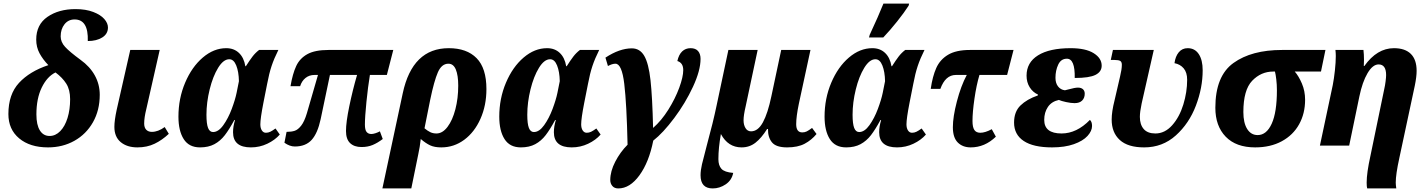

<svg xmlns="http://www.w3.org/2000/svg" viewBox="-20 -816 7996 1076"><path d="M27 -177Q27 -287 86.5 -351.5Q146 -416 251 -451Q220 -483 201.5 -517.5Q183 -552 183 -594Q183 -678 246 -721.5Q309 -765 403 -765Q461 -765 502.5 -749Q544 -733 564.5 -709.5Q585 -686 585 -662Q585 -626 553 -606Q521 -586 472 -586Q476 -707 398 -707Q363 -707 341.5 -680Q320 -653 320 -612Q320 -580 345.5 -552.5Q371 -525 431 -481Q484 -443 511.5 -393Q539 -343 539 -285Q539 -198 501 -131Q463 -64 397 -27Q331 10 249 10Q148 10 87.5 -40.5Q27 -91 27 -177ZM373 -260Q373 -313 351.5 -347Q330 -381 291 -410Q244 -387 214 -325.5Q184 -264 184 -175Q184 -116 203.5 -85Q223 -54 258 -54Q291 -54 317.5 -81Q344 -108 358.5 -155Q373 -202 373 -260Z M621 -105Q621 -141 634 -201L710 -536H875L800 -205Q788 -157 788 -124Q788 -101 799.5 -89Q811 -77 831 -77Q866 -77 903 -104L926 -66Q889 -31 846.5 -10.5Q804 10 750 10Q692 10 656.5 -19.5Q621 -49 621 -105Z M980 -162Q980 -264 1017.5 -352.5Q1055 -441 1116.5 -493.5Q1178 -546 1248 -546Q1291 -546 1319 -519.5Q1347 -493 1355 -445H1358Q1379 -478 1395 -499Q1411 -520 1432 -536H1540Q1516 -488 1502 -446Q1488 -404 1477 -345L1456 -239Q1439 -152 1439 -119Q1439 -98 1447.5 -85Q1456 -72 1470 -72Q1483 -72 1494.5 -77.5Q1506 -83 1524 -96L1548 -62Q1521 -31 1478 -10.5Q1435 10 1386 10Q1286 10 1286 -75Q1286 -107 1297 -143H1293Q1265 -91 1240 -58.5Q1215 -26 1181.5 -8Q1148 10 1101 10Q1039 10 1009.5 -36.5Q980 -83 980 -162ZM1306 -296 1319 -361Q1318 -414 1304 -449Q1290 -484 1265 -484Q1232 -484 1202.5 -436Q1173 -388 1155 -315Q1137 -242 1137 -173Q1137 -122 1146 -99Q1155 -76 1174 -76Q1204 -76 1231.5 -114.5Q1259 -153 1278.5 -205Q1298 -257 1306 -296Z M1919 -82Q1919 -131 1937.5 -220.5Q1956 -310 1981 -396H1829L1777 -148Q1760 -69 1726.5 -32Q1693 5 1632 5Q1604 5 1574 -16L1586 -77Q1613 -77 1631.5 -83Q1650 -89 1668 -112Q1686 -135 1700 -182L1762 -396H1743Q1713 -396 1692 -379Q1671 -362 1662 -333H1608Q1620 -403 1640 -446Q1660 -489 1702.5 -512.5Q1745 -536 1821 -536H2184L2148 -396H2053Q2042 -329 2033.5 -244.5Q2025 -160 2025 -118Q2025 -88 2034.5 -76.5Q2044 -65 2061 -65Q2071 -65 2084.5 -69.5Q2098 -74 2109 -80L2125 -37Q2096 -15 2068.5 -3.5Q2041 8 2006 8Q1965 8 1942 -14Q1919 -36 1919 -82Z M2237 -293Q2291 -546 2495 -546Q2596 -546 2651 -490Q2706 -434 2706 -317Q2706 -225 2672.5 -150Q2639 -75 2581.5 -32.5Q2524 10 2453 10Q2415 10 2390.5 -1.5Q2366 -13 2338 -37Q2333 9 2324 49L2285 240H2123ZM2548 -336Q2548 -394 2534.5 -426.5Q2521 -459 2493 -459Q2455 -459 2434 -411Q2413 -363 2391 -257L2359 -97Q2377 -82 2392 -75Q2407 -68 2426 -68Q2460 -68 2488 -105Q2516 -142 2532 -203.5Q2548 -265 2548 -336Z M2778 -162Q2778 -264 2815.5 -352.5Q2853 -441 2914.5 -493.5Q2976 -546 3046 -546Q3089 -546 3117 -519.5Q3145 -493 3153 -445H3156Q3177 -478 3193 -499Q3209 -520 3230 -536H3338Q3314 -488 3300 -446Q3286 -404 3275 -345L3254 -239Q3237 -152 3237 -119Q3237 -98 3245.5 -85Q3254 -72 3268 -72Q3281 -72 3292.5 -77.5Q3304 -83 3322 -96L3346 -62Q3319 -31 3276 -10.5Q3233 10 3184 10Q3084 10 3084 -75Q3084 -107 3095 -143H3091Q3063 -91 3038 -58.5Q3013 -26 2979.5 -8Q2946 10 2899 10Q2837 10 2807.5 -36.5Q2778 -83 2778 -162ZM3104 -296 3117 -361Q3116 -414 3102 -449Q3088 -484 3063 -484Q3030 -484 3000.5 -436Q2971 -388 2953 -315Q2935 -242 2935 -173Q2935 -122 2944 -99Q2953 -76 2972 -76Q3002 -76 3029.5 -114.5Q3057 -153 3076.5 -205Q3096 -257 3104 -296Z M3400 193Q3400 144 3428 90Q3456 36 3497 -5Q3492 -233 3478.5 -346Q3465 -459 3429 -459Q3411 -459 3387 -446L3373 -493Q3452 -545 3521 -545Q3566 -545 3590.5 -503Q3615 -461 3625.5 -367Q3636 -273 3640 -99Q3687 -140 3725.5 -201.5Q3764 -263 3786.5 -324Q3809 -385 3809 -423Q3809 -464 3776 -474Q3784 -510 3803 -528Q3822 -546 3850 -546Q3878 -546 3892 -530Q3906 -514 3906 -486Q3906 -421 3863.5 -329.5Q3821 -238 3758.5 -154.5Q3696 -71 3641 -28Q3617 93 3563.5 166.5Q3510 240 3445 240Q3423 240 3411.5 226Q3400 212 3400 193Z M3906 166Q3906 139 3914 104.5Q3922 70 3941 -1Q3977 -133 3996 -225L4062 -536H4226L4159 -221Q4147 -170 4147 -142Q4147 -116 4158 -98Q4169 -80 4189 -80Q4228 -80 4255.5 -130.5Q4283 -181 4303 -277L4358 -536H4522L4457 -235Q4442 -163 4442 -120Q4442 -74 4476 -74Q4490 -74 4501 -79.5Q4512 -85 4531 -99L4556 -65Q4528 -31 4489.5 -10.5Q4451 10 4391 10Q4329 10 4306 -18.5Q4283 -47 4284 -93H4279Q4247 -42 4213.5 -16Q4180 10 4136 10Q4060 10 4020 -65Q4006 13 4006 76Q4006 111 4023 130Q4040 149 4089 153Q4081 194 4047 217Q4013 240 3974 240Q3906 240 3906 166Z M4601 -162Q4601 -264 4638.5 -352.5Q4676 -441 4737.5 -493.5Q4799 -546 4869 -546Q4912 -546 4940 -519.5Q4968 -493 4976 -445H4979Q5000 -478 5016 -499Q5032 -520 5053 -536H5161Q5137 -488 5123 -446Q5109 -404 5098 -345L5077 -239Q5060 -152 5060 -119Q5060 -98 5068.5 -85Q5077 -72 5091 -72Q5104 -72 5115.5 -77.5Q5127 -83 5145 -96L5169 -62Q5142 -31 5099 -10.5Q5056 10 5007 10Q4907 10 4907 -75Q4907 -107 4918 -143H4914Q4886 -91 4861 -58.5Q4836 -26 4802.5 -8Q4769 10 4722 10Q4660 10 4630.5 -36.5Q4601 -83 4601 -162ZM4927 -296 4940 -361Q4939 -414 4925 -449Q4911 -484 4886 -484Q4853 -484 4823.5 -436Q4794 -388 4776 -315Q4758 -242 4758 -173Q4758 -122 4767 -99Q4776 -76 4795 -76Q4825 -76 4852.5 -114.5Q4880 -153 4899.5 -205Q4919 -257 4927 -296ZM4854 -621Q4903 -726 4931 -796H5075L5072 -784Q5047 -745 5007.5 -695.5Q4968 -646 4930 -606H4850Z M5320 -103Q5320 -161 5342.5 -247.5Q5365 -334 5398 -396H5337Q5278 -396 5250 -318H5196Q5206 -388 5227 -435Q5248 -482 5293 -509Q5338 -536 5416 -536H5660L5624 -396H5469Q5452 -339 5441 -263Q5430 -187 5430 -138Q5430 -103 5440.5 -87.5Q5451 -72 5474 -72Q5501 -72 5538 -92L5561 -50Q5499 10 5420 10Q5375 10 5347.5 -17.5Q5320 -45 5320 -103Z M5663 -129Q5663 -190 5699 -225Q5735 -260 5796 -281L5797 -286Q5768 -299 5750.5 -327Q5733 -355 5733 -392Q5733 -466 5797.5 -506Q5862 -546 5980 -546Q6064 -546 6109 -518Q6154 -490 6154 -448Q6154 -414 6119.5 -396.5Q6085 -379 6003 -379Q6005 -487 5959 -487Q5926 -487 5910.5 -454Q5895 -421 5895 -380Q5895 -350 5909.5 -331.5Q5924 -313 5948 -310L5968 -315Q6004 -325 6021 -325Q6039 -325 6049 -316Q6059 -307 6059 -291Q6059 -267 6044.5 -252.5Q6030 -238 6002 -238Q5982 -238 5954.5 -244Q5927 -250 5914 -256Q5873 -247 5852.5 -216.5Q5832 -186 5832 -144Q5832 -68 5929 -68Q6014 -68 6088 -144Q6100 -134 6100 -110Q6100 -82 6074.5 -54Q6049 -26 5998 -8Q5947 10 5876 10Q5771 10 5717 -26Q5663 -62 5663 -129Z M6210 -146Q6210 -190 6226 -253L6257 -387Q6267 -428 6267 -453Q6267 -469 6258 -474.5Q6249 -480 6226 -480H6205L6217 -536H6446L6378 -236Q6368 -189 6368 -161Q6368 -118 6389.5 -93Q6411 -68 6455 -68Q6508 -68 6549 -114Q6590 -160 6611.5 -230Q6633 -300 6633 -369Q6633 -410 6613.5 -433Q6594 -456 6562 -462Q6567 -500 6586 -523Q6605 -546 6636 -546Q6676 -546 6698 -513Q6720 -480 6720 -422Q6720 -324 6682 -224Q6644 -124 6569.5 -57Q6495 10 6392 10Q6301 10 6255.5 -31.5Q6210 -73 6210 -146Z M6791 -212Q6791 -390 6892.5 -463Q6994 -536 7165 -536H7408L7383 -415H7236Q7258 -390 7276 -348Q7294 -306 7294 -257Q7294 -180 7260.5 -119.5Q7227 -59 7163.5 -24.5Q7100 10 7014 10Q6907 10 6849 -50Q6791 -110 6791 -212ZM7136 -310Q7136 -342 7132.5 -371Q7129 -400 7125 -415H7115Q7047 -415 6997.5 -363.5Q6948 -312 6948 -188Q6948 -127 6969.5 -93Q6991 -59 7028 -59Q7078 -59 7107 -123Q7136 -187 7136 -310Z M7639 207Q7639 153 7660 58L7738 -319Q7742 -336 7745 -359.5Q7748 -383 7748 -395Q7748 -455 7706 -455Q7673 -455 7644 -406Q7615 -357 7598 -275L7541 0H7377L7449 -339Q7456 -375 7461 -421Q7466 -467 7466 -502Q7466 -518 7464 -536H7621Q7624 -512 7624 -480L7623 -446H7626Q7697 -546 7792 -546Q7854 -546 7886.5 -514Q7919 -482 7919 -419Q7919 -386 7909 -337L7822 70Q7802 161 7802 207Q7802 219 7805 240H7642Q7639 231 7639 207Z"/></svg>

Font: Noto Serif NarrowExtraBold
Style: Italic
Weight: 800
Width: 4
Italic angle: -12°
Designer: Monotype Design Team
Foundry: Monotype Imaging Inc.
Version: Version 1.001